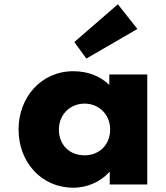

<svg xmlns="http://www.w3.org/2000/svg" viewBox="-20 -860 773 895"><path d="M254.5 -256C254.5 -327 307.5 -377 374.5 -377C440.5 -377 493.5 -327 493.5 -256C493.5 -186 443.5 -136 374.5 -136C302.5 -136 254.5 -186 254.5 -256ZM66.5 -256C66.5 -106 171.5 15 321.5 15C391.5 15 451.5 -16 489.5 -58H491.5V0H666.5V-513H489.5V-464C447.5 -505 390.5 -528 321.5 -528C171.5 -528 66.5 -406 66.5 -256ZM326.5 -664 382.5 -587 620.5 -725 529.5 -840Z"/></svg>

Font: Sztylet
Style: Bd
Weight: 700
Foundry: Cannot Into Space Fonts, PlusOne Fonts
Version: Version 0.12